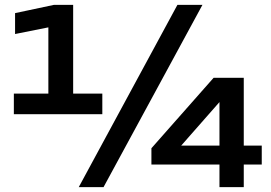

<svg xmlns="http://www.w3.org/2000/svg" viewBox="-20 -770 1115 790"><path d="M281 -750V-350H179V-727L232 -668L42 -630V-716L202 -750ZM37 -385H401V-300H37ZM710 -750H813L406 0H304ZM983 -450V0H883V-407L934 -408L694 -135L676 -171H1057V-93H603V-160L859 -450Z"/></svg>

Font: Unbounded
Style: Regular
Weight: 400
Designer: Luke Prowse, Jean-Baptiste Morizot, Fátima Lázaro, Florian Runge
Foundry: NaN
Version: Version 1.701;gftools[0.9.28.dev5+ged2979d]